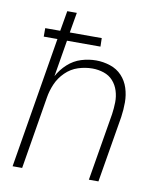

<svg xmlns="http://www.w3.org/2000/svg" viewBox="-83 -803 741 870"><g transform="rotate(10 288.0 -367.5)"><path d="M34 0H78L133 -333Q138 -365 151.5 -396.5Q165 -428 190.5 -453Q216 -478 248.5 -488.5Q281 -499 314 -499Q314 -499 314 -499Q314 -499 314 -499Q341 -499 366.5 -490.5Q392 -482 409 -463Q426 -444 434 -418.5Q442 -393 441.5 -366Q441 -339 437 -311L385 0H429L480 -305Q485 -339 485 -373Q485 -407 475 -438.5Q465 -470 443 -493.5Q421 -517 389 -527.5Q357 -538 324 -538Q290 -538 256 -527.5Q222 -517 194.5 -492Q167 -467 150 -435L178 -603H332L331 -642H184L200 -735H156L140 -642H71V-603H134Z"/></g></svg>

Font: Iosevka Sparkle XLtObl
Style: Regular
Weight: 200
Italic angle: -9°
Designer: Belleve Invis
Foundry: Belleve Invis
Version: Version 4.5.0; ttfautohint (v1.8.3)